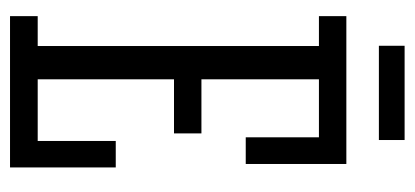

<svg xmlns="http://www.w3.org/2000/svg" viewBox="-242 -585 827 383"><g transform="rotate(90 171.5 -393.5)"><path d="M253.9 -470.2V-616.2H138.2V-381.8H246.1V-327.1H138.2V-55.2H261.2V-210.9H314V0H12.2V-55.2H71.8V-616.2H12.2V-670.9H307.1V-470.2ZM71.3 -735.8V-787.1H259.3V-735.8Z"/></g></svg>

Font: Stint Ultra Condensed
Style: Regular
Weight: 400
Width: 1
Designer: Astigmatic (AOETI)
Foundry: Astigmatic (AOETI)
Version: Version 1.000